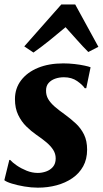

<svg xmlns="http://www.w3.org/2000/svg" viewBox="-20 -856 474 886"><path d="M378 -449H371Q361.5 -464 336.2 -481.8Q311 -499.5 275 -499.5Q253 -499.5 234.2 -492.8Q215.5 -486 204 -472.8Q192.5 -459.5 192.5 -438.5Q192 -417 202.2 -399.2Q212.5 -381.5 232.2 -364.2Q252 -347 279.5 -327.5Q307 -307.5 330.2 -285.8Q353.5 -264 367.8 -235Q382 -206 382 -165.5Q382 -121.5 363.8 -88.5Q345.5 -55.5 313.8 -33.8Q282 -12 241.2 -1Q200.5 10 154.5 10Q124.5 10 92.2 4.5Q60 -1 34.8 -8.8Q9.5 -16.5 0 -24.5L23 -118H27Q37 -106.5 57.2 -92.5Q77.5 -78.5 103 -68.2Q128.5 -58 154.5 -58Q174 -58 193 -64.8Q212 -71.5 224.5 -86.2Q237 -101 237 -125Q237 -146.5 225.5 -164.5Q214 -182.5 193.8 -199.5Q173.5 -216.5 147 -234.5Q124 -250.5 101.5 -272.5Q79 -294.5 64 -325.5Q49 -356.5 49 -398.5Q49 -448 77.2 -485.2Q105.5 -522.5 155.5 -543Q205.5 -563.5 272 -563.5Q298 -563.5 324.2 -560.5Q350.5 -557.5 370.2 -553.2Q390 -549 398 -545.5ZM134.5 -613.5 92 -642 263 -835.5H327L434 -640L387.5 -616Q361.5 -642 335.2 -671.8Q309 -701.5 282.5 -730.5Q247 -700.5 209.5 -670.2Q172 -640 134.5 -613.5Z"/></svg>

Font: Merriweather 28pt ExtraBold
Style: Italic
Weight: 800
Italic angle: -7.8°
Version: Version 2.101